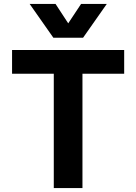

<svg xmlns="http://www.w3.org/2000/svg" viewBox="-20 -951 690 971"><path d="M252 0V-578H41V-698H608V-578H397V0ZM130 -931H261L325 -833L390 -931H520L400 -760H250Z"/></svg>

Font: Azeret Mono SemiBold
Style: Regular
Weight: 600
Designer: Martin Vácha
Foundry: Displaay
Version: Version 1.002